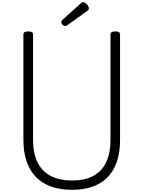

<svg xmlns="http://www.w3.org/2000/svg" viewBox="-20 -1709 1306 1748"><path d="M636 19Q528 19 445 -10.5Q362 -40 306.5 -98Q251 -156 222 -240.5Q193 -325 193 -436V-1396Q193 -1410 204 -1416.5Q215 -1423 237 -1423Q259 -1423 270 -1416.5Q281 -1410 281 -1396V-436Q281 -316 320.5 -233.5Q360 -151 439 -108.5Q518 -66 636 -66Q754 -66 831.5 -108.5Q909 -151 947.5 -233.5Q986 -316 986 -436V-1396Q986 -1410 997 -1416.5Q1008 -1423 1030 -1423Q1073 -1423 1073 -1396V-436Q1073 -289 1023 -187Q973 -85 875.5 -33Q778 19 636 19ZM575 -1472Q561 -1472 549.5 -1484Q538 -1496 538 -1507Q538 -1511 539.5 -1516Q541 -1521 547 -1527L715 -1678Q720 -1683 724.5 -1686Q729 -1689 738 -1689Q747 -1689 759 -1680Q771 -1671 780 -1658.5Q789 -1646 789 -1634Q789 -1627 786.5 -1622Q784 -1617 774 -1609L595 -1481Q588 -1477 583.5 -1474.5Q579 -1472 575 -1472Z"/></svg>

Font: Playwrite FR Trad
Style: Regular
Weight: 400
Designer: Veronika Burian, José Scaglione
Foundry: TypeTogether
Version: Version 1.000